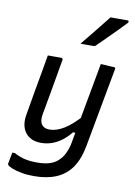

<svg xmlns="http://www.w3.org/2000/svg" viewBox="-108 -891 815 1159"><g transform="rotate(10 300.0 -312.0)"><path d="M140 -532Q162 -532 182 -532Q202 -532 223 -532Q226 -532 228 -530.5Q230 -529 231.5 -526.5Q233 -524 232 -521Q222 -463 212 -406Q202 -349 192 -292Q182 -235 171 -176Q164 -135 179 -114Q194 -93 227 -93Q248 -93 270 -100Q292 -107 316.5 -122Q341 -137 367 -160.5Q393 -184 422 -217L402 -101H370Q346 -71 318 -49.5Q290 -28 258 -16.5Q226 -5 190 -5Q156 -5 131.5 -17Q107 -29 92.5 -49.5Q78 -70 73.5 -96.5Q69 -123 74 -153Q86 -224 98 -293Q110 -362 123 -433Q127 -457 131.5 -481.5Q136 -506 140 -532ZM464 -536Q484 -536 504.5 -534Q525 -532 545 -532Q549 -532 551 -530.5Q553 -529 554 -527Q555 -525 554 -521Q538 -432 523.5 -356Q509 -280 495.5 -203.5Q482 -127 465 -38Q450 47 414 99Q378 151 320.5 175.5Q263 200 183 200Q141 200 106.5 193.5Q72 187 49.5 178Q27 169 20 161Q19 159 18 156.5Q17 154 18 151Q21 133 24 117.5Q27 102 31 83H46Q80 101 112 108.5Q144 116 188 116Q232 116 265 106Q298 96 321 72Q335 59 345 41.5Q355 24 363 1.5Q371 -21 375 -48Q387 -115 398 -174.5Q409 -234 419.5 -292Q430 -350 441 -409.5Q452 -469 464 -536ZM473 -824Q502 -824 526 -824Q550 -824 577 -824Q584 -824 585 -818Q586 -812 580 -807Q552 -778 527.5 -753Q503 -728 477 -702.5Q451 -677 418 -644Q415 -640 410.5 -638Q406 -636 400 -636Q381 -636 360.5 -636Q340 -636 322 -636Q347 -666 372 -697.5Q397 -729 422.5 -760.5Q448 -792 473 -824Z"/></g></svg>

Font: RecMonoLinear Nerd Font Mono
Style: Italic
Weight: 400
Italic angle: -10°
Monospace: yes
Version: Version 1.085; ttfautohint (v1.8.4.7-5d5b);Nerd Fonts 3.2.1